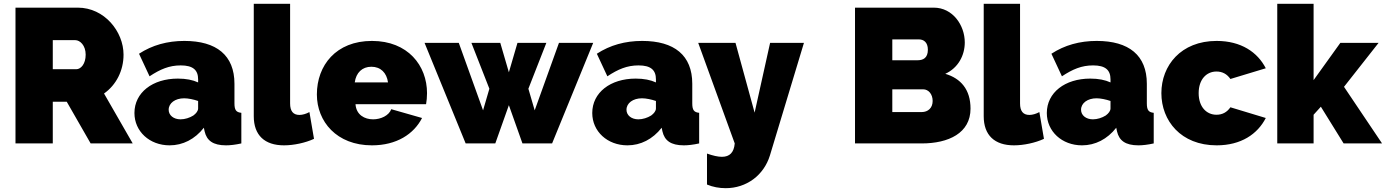

<svg xmlns="http://www.w3.org/2000/svg" viewBox="-20 -750 7247 1004"><path d="M256 0V-218H329L454 0H674L524 -261C588 -306 626 -381 626 -464C626 -585 526 -710 387 -710H61V0ZM256 -540H374C398 -540 428 -513 428 -464C428 -416 403 -388 379 -388H256Z M867 10C936 10 999 -22 1046 -82L1050 -63C1061 -15 1094 10 1162 10C1183 10 1211 7 1242 0V-160C1215 -163 1206 -174 1206 -210V-312C1206 -461 1112 -536 944 -536C855 -536 776 -514 707 -469L762 -351C818 -388 865 -408 925 -408C989 -408 1016 -384 1016 -335V-319C988 -332 953 -339 910 -339C778 -339 683 -266 683 -159C683 -63 762 10 867 10ZM924 -126C888 -126 862 -147 862 -176C862 -211 896 -236 943 -236C964 -236 993 -230 1016 -222V-183C1016 -170 1006 -157 991 -146C972 -134 947 -126 924 -126Z M1307 -142C1307 -43 1364 10 1465 10C1516 10 1577 -3 1622 -24L1598 -164C1582 -155 1562 -149 1546 -149C1513 -149 1497 -169 1497 -209V-730H1307Z M1925 10C2054 10 2144 -49 2187 -133L2026 -179C2014 -146 1972 -126 1931 -126C1887 -126 1843 -149 1839 -205H2208C2211 -221 2213 -243 2213 -263C2213 -407 2113 -536 1925 -536C1737 -536 1637 -408 1637 -256C1637 -115 1740 10 1925 10ZM1835 -319C1842 -370 1874 -401 1922 -401C1970 -401 2002 -370 2009 -319Z M2776 -173 2743 -286 2837 -526H2686L2641 -372L2596 -526H2445L2539 -286L2506 -173L2379 -526H2200L2415 0H2570L2641 -200L2712 0H2867L3082 -526H2903Z M3261 10C3330 10 3393 -22 3440 -82L3444 -63C3455 -15 3488 10 3556 10C3577 10 3605 7 3636 0V-160C3609 -163 3600 -174 3600 -210V-312C3600 -461 3506 -536 3338 -536C3249 -536 3170 -514 3101 -469L3156 -351C3212 -388 3259 -408 3319 -408C3383 -408 3410 -384 3410 -335V-319C3382 -332 3347 -339 3304 -339C3172 -339 3077 -266 3077 -159C3077 -63 3156 10 3261 10ZM3318 -126C3282 -126 3256 -147 3256 -176C3256 -211 3290 -236 3337 -236C3358 -236 3387 -230 3410 -222V-183C3410 -170 3400 -157 3385 -146C3366 -134 3341 -126 3318 -126Z M3677 215C3708 228 3741 234 3775 234C3883 234 3974 167 4006 63L4184 -526H4007L3926 -161L3826 -526H3631L3822 0C3818 47 3796 70 3755 70C3734 70 3708 64 3677 53Z M5055 -182C5055 -282 5004 -340 4923 -364C4991 -395 5025 -461 5025 -528C5025 -618 4962 -710 4863 -710H4451V0H4800C4940 0 5055 -54 5055 -182ZM4785 -544C4810 -544 4832 -529 4832 -490C4832 -446 4806 -435 4779 -435H4646V-544ZM4857 -222C4857 -185 4832 -164 4800 -164H4646V-283H4807C4836 -283 4857 -257 4857 -222Z M5124 -142C5124 -43 5181 10 5282 10C5333 10 5394 -3 5439 -24L5415 -164C5399 -155 5379 -149 5363 -149C5330 -149 5314 -169 5314 -209V-730H5124Z M5638 10C5707 10 5770 -22 5817 -82L5821 -63C5832 -15 5865 10 5933 10C5954 10 5982 7 6013 0V-160C5986 -163 5977 -174 5977 -210V-312C5977 -461 5883 -536 5715 -536C5626 -536 5547 -514 5478 -469L5533 -351C5589 -388 5636 -408 5696 -408C5760 -408 5787 -384 5787 -335V-319C5759 -332 5724 -339 5681 -339C5549 -339 5454 -266 5454 -159C5454 -63 5533 10 5638 10ZM5695 -126C5659 -126 5633 -147 5633 -176C5633 -211 5667 -236 5714 -236C5735 -236 5764 -230 5787 -222V-183C5787 -170 5777 -157 5762 -146C5743 -134 5718 -126 5695 -126Z M6053 -263C6053 -119 6155 10 6342 10C6470 10 6556 -49 6599 -133L6414 -189C6396 -163 6372 -150 6341 -150C6289 -150 6248 -191 6248 -263C6248 -335 6289 -376 6341 -376C6372 -376 6396 -363 6414 -337L6599 -393C6556 -477 6470 -536 6342 -536C6155 -536 6053 -407 6053 -263Z M7207 0 7008 -296 7189 -526H6989L6849 -331V-730H6659V0H6849V-150L6887 -192L7006 0Z"/></svg>

Font: Raleway Black
Style: Regular
Weight: 900
Designer: Matt McInerney, Pablo Impallari, Rodrigo Fuenzalida
Foundry: Matt McInerney, Pablo Impallari, Rodrigo Fuenzalida
Version: Version 3.000g; ttfautohint (v1.5) -l 8 -r 28 -G 28 -x 14 -D